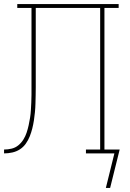

<svg xmlns="http://www.w3.org/2000/svg" viewBox="-20 -755 640 945"><path d="M522 170H501L543 0H403V-19H473V-716H156V-326Q156 -305 155.5 -285Q155 -265 154.5 -244.5Q154 -224 152 -203.5Q150 -183 147 -163Q144 -143 139 -123Q134 -103 126.5 -84Q119 -65 107 -48Q95 -31 78 -20Q61 -9 40.5 -4.5Q20 0 0 0V-19Q19 -19 37.5 -23.5Q56 -28 70.5 -40Q85 -52 95 -68Q105 -84 111 -102Q117 -120 121 -138.5Q125 -157 128 -175.5Q131 -194 132 -213Q133 -232 134 -250.5Q135 -269 135 -288Q135 -307 135 -326V-716H65V-735H564V-716H494V-19H569Z"/></svg>

Font: Iosevka HT Thin Extended
Style: Regular
Weight: 100
Width: 7
Monospace: yes
Designer: Belleve Invis
Foundry: Belleve Invis
Version: Version 32.3.0; ttfautohint (v1.8.4)